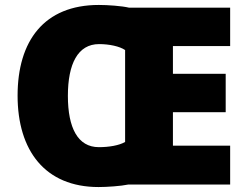

<svg xmlns="http://www.w3.org/2000/svg" viewBox="-20 -745 997 775"><path d="M379 -725C158 -725 51 -580 51 -359C51 -137 162 10 378 10C412 10 469 6 497 0H909V-157H678V-292H891V-447H678V-559H909V-714H501C472 -721 415 -725 379 -725ZM380 -567C421 -567 463 -558 485 -543V-172C461 -158 420 -151 379 -151C294 -151 254 -229 254 -358C254 -487 294 -567 380 -567Z"/></svg>

Font: Noto Sans Bengali Black
Style: Regular
Weight: 900
Designer: Jelle Bosma - Monotype Design Team
Foundry: Monotype Imaging Inc.
Version: Version 2.003